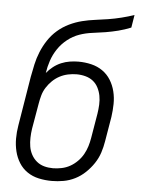

<svg xmlns="http://www.w3.org/2000/svg" viewBox="-53 -777 606 827"><g transform="rotate(5 250.0 -363.5)"><path d="M202 8Q173 8 145.5 2Q118 -4 96 -19Q74 -34 60 -56.5Q46 -79 39.5 -105.5Q33 -132 33 -160.5Q33 -189 38 -218L73 -431Q78 -458 84 -485.5Q90 -513 101 -540Q112 -567 128.5 -592Q145 -617 167.5 -636.5Q190 -656 217 -669Q244 -682 272 -689Q300 -696 328 -699.5Q356 -703 384 -707.5Q412 -712 440 -719Q468 -726 495 -735L486 -680Q459 -669 431.5 -662Q404 -655 376.5 -650.5Q349 -646 320.5 -642.5Q292 -639 265 -629.5Q238 -620 214.5 -601.5Q191 -583 174.5 -558.5Q158 -534 149 -507Q140 -480 136 -453Q148 -468 164 -480.5Q180 -493 198 -500.5Q216 -508 235 -511Q254 -514 272 -514Q301 -514 328 -507.5Q355 -501 376.5 -486Q398 -471 412 -448.5Q426 -426 432.5 -399.5Q439 -373 438.5 -345Q438 -317 434 -289L416 -182Q412 -157 404 -132.5Q396 -108 381 -85.5Q366 -63 346 -44Q326 -25 302 -13Q278 -1 252.5 3.5Q227 8 202 8ZM202 -47Q220 -47 239.5 -51Q259 -55 276 -64.5Q293 -74 307.5 -88.5Q322 -103 331.5 -120Q341 -137 346.5 -155Q352 -173 355 -191L373 -298Q376 -317 377 -337Q378 -357 374.5 -375.5Q371 -394 362.5 -410.5Q354 -427 340 -438Q326 -449 307.5 -454Q289 -459 269 -459Q251 -459 232 -455Q213 -451 196 -442Q179 -433 165 -419.5Q151 -406 140.5 -389.5Q130 -373 125 -355Q120 -337 117 -319L98 -209Q95 -189 94.5 -169.5Q94 -150 97 -131.5Q100 -113 109 -96.5Q118 -80 132 -68.5Q146 -57 164 -52Q182 -47 202 -47Z"/></g></svg>

Font: Iosevka Curly Light
Style: Italic
Weight: 300
Italic angle: -9°
Monospace: yes
Designer: Belleve Invis
Foundry: Belleve Invis
Version: Version 22.1.2; ttfautohint (v1.8.4)